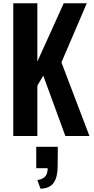

<svg xmlns="http://www.w3.org/2000/svg" viewBox="-20 -830 572 1172"><path d="M61 0V-810.1H208V-454.1L369.1 -810.1H509.8L355 -449.2L525.9 0H378.9L244.1 -368.2L208 -307.1V0ZM227.1 321.8 208 269Q238.8 265.1 254.9 248.3Q271 231.4 271 196.8H201.2V65.9H333L332 183.1Q332 250.5 307.9 285.4Q283.7 320.3 227.1 321.8Z"/></svg>

Font: Oswald Medium
Style: Regular
Weight: 500
Designer: Vernon Adams
Foundry: Vernon Adams
Version: Version 4.103